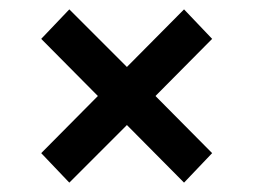

<svg xmlns="http://www.w3.org/2000/svg" viewBox="-20 -530 541 410"><path d="M433 -447 312 -325 433 -203 373 -140 251 -263 128 -140 68 -203 189 -325 68 -447 128 -510 251 -387 373 -510Z"/></svg>

Font: Montserrat arm2 Medium
Style: Regular
Weight: 500
Designer: Julieta Ulanovsky
Foundry: Julieta Ulanovsky
Version: Version 6.000